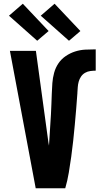

<svg xmlns="http://www.w3.org/2000/svg" viewBox="-20 -1007 540 1027"><path d="M171 0 33 -735H172L239 -245Q240 -241 240.5 -236.5Q241 -232 242 -228Q244 -255 245.5 -283Q247 -311 249 -339Q251 -367 252.5 -395Q254 -423 255 -450.5Q256 -478 257 -506Q258 -534 260 -562Q262 -590 269.5 -617.5Q277 -645 292.5 -668Q308 -691 331.5 -707Q355 -723 381.5 -731.5Q408 -740 436 -741.5Q464 -743 492 -743V-629Q478 -629 463 -627Q448 -625 435 -617.5Q422 -610 413.5 -597.5Q405 -585 401 -570.5Q397 -556 396 -541.5Q395 -527 394 -512V-509Q391 -467 387.5 -424Q384 -381 380 -338.5Q376 -296 371.5 -253.5Q367 -211 361 -168.5Q355 -126 348 -83.5Q341 -41 329 0ZM349 -789 198 -923 272 -987 410 -841 375 -811ZM179 -789 28 -923 102 -987 240 -841Z"/></svg>

Font: Iosevka SS18 Heavy
Style: Regular
Weight: 900
Monospace: yes
Designer: Belleve Invis
Foundry: Belleve Invis
Version: Version 25.1.1; ttfautohint (v1.8.4)